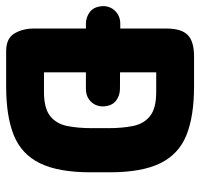

<svg xmlns="http://www.w3.org/2000/svg" viewBox="-38 -602 636 609"><g transform="rotate(90 279.5 -298.0)"><path d="M51 -362Q26 -362 10 -345.5Q-6 -329 -5 -305Q-3 -278 13.5 -265.5Q30 -253 51 -253H257Q282 -253 297.5 -268.5Q313 -284 313 -307Q312 -335 295.5 -348Q279 -361 257 -361ZM66 -88Q66 -53 81.5 -26.5Q97 0 138 0H249Q345 0 405 -24.5Q465 -49 493.5 -107.5Q522 -166 522 -268V-328Q522 -430 493.5 -488.5Q465 -547 405 -571.5Q345 -596 249 -596H154Q107 -596 86.5 -576Q66 -556 66 -508ZM205 -120V-476H267Q319 -476 343.5 -456.5Q368 -437 375 -403Q382 -369 382 -324V-272Q382 -227 375 -193Q368 -159 343.5 -139.5Q319 -120 267 -120Z"/></g></svg>

Font: Beiruti ExtraBold
Style: Regular
Weight: 800
Designer: Arlette Boutros
Foundry: Boutros
Version: Version 1.41